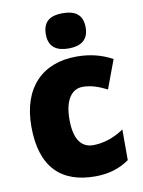

<svg xmlns="http://www.w3.org/2000/svg" viewBox="-88 -837 675 907"><g transform="rotate(-10 250.0 -383.0)"><path d="M276 -776C219 -776 181 -755 181 -691C181 -629 220 -607 276 -607C332 -607 372 -629 372 -691C372 -755 333 -776 276 -776ZM295 10C363 10 415 -8 459 -39V-186C413 -155 362 -137 311 -137C256 -137 221 -178 221 -275C221 -369 256 -417 309 -417C348 -417 383 -405 425 -384L476 -521C427 -548 371 -563 305 -563C141 -563 38 -460 38 -274C38 -77 134 10 295 10Z"/></g></svg>

Font: Noto Sans Telugu SemiCondensed Black
Style: Regular
Weight: 900
Width: 4
Designer: Jelle Bosma - Monotype Design Team
Foundry: Monotype Imaging Inc.
Version: Version 2.005